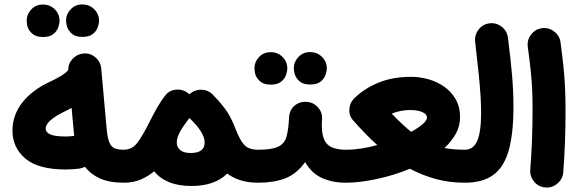

<svg xmlns="http://www.w3.org/2000/svg" viewBox="-20 -770 2596 864"><path d="M36.1 -182.1Q36.1 -251.5 79.8 -307.9Q123.5 -364.3 204.1 -401.9Q230 -413.6 254.2 -428.2Q278.3 -442.9 287.1 -455.6Q286.6 -483.4 306.4 -504.9Q326.2 -526.4 355 -529.3Q385.3 -532.2 408.9 -512.2Q432.6 -492.2 435.5 -461.9L460 -189.9Q463.9 -149.4 471.9 -129.4Q480 -109.4 495.6 -102.8Q511.2 -96.2 536.6 -96.2H537.1Q567.9 -96.2 589.4 -74.5Q610.8 -52.7 610.8 -22Q610.8 8.3 589.4 30.3Q567.9 52.2 537.1 52.2H536.6Q472.7 52.2 430.4 33.2Q388.2 14.2 362.3 -19.5Q350.6 -13.2 337.4 -11.2Q322.3 -9.3 304.7 -8.3Q287.1 -7.3 275.9 -7.3Q151.9 -7.3 94 -56.6Q36.1 -106 36.1 -182.1ZM185.5 -191.4Q185.5 -174.8 206.1 -165.3Q226.6 -155.8 275.9 -155.8Q282.2 -155.8 292.7 -156.5Q303.2 -157.2 314 -158.2Q313 -167.5 312 -177.2L302.2 -284.7Q286.1 -275.4 267.6 -266.6Q230 -248.5 207.8 -229.2Q185.5 -210 185.5 -191.4ZM277.3 -678.2Q277.3 -706.1 298.1 -728Q318.8 -750 350.1 -750Q373 -750 388.9 -740.2Q404.8 -730.5 414.1 -716.3Q425.8 -697.8 425.8 -678.2Q425.8 -663.6 419.4 -646.2Q413.1 -628.9 397 -616.5Q380.9 -604 351.1 -604Q320.8 -604 305.2 -616.7Q289.6 -629.4 283.2 -646Q277.3 -662.1 277.3 -678.2ZM100.1 -677.7Q100.1 -705.6 120.6 -727.5Q141.1 -749.5 172.9 -749.5Q195.8 -749.5 211.7 -739.7Q227.5 -730 236.8 -715.8Q248 -697.8 248 -677.7Q248 -663.1 241.7 -645.8Q235.4 -628.4 219.2 -616Q203.1 -603.5 173.8 -603.5Q143.6 -603.5 127.9 -616.2Q112.3 -628.9 105.5 -645.5Q102.5 -653.8 101.3 -662.1Q100.1 -670.4 100.1 -677.7Z M462.9 -22Q462.9 -52.7 484.9 -74.5Q506.8 -96.2 537.1 -96.2Q575.7 -96.2 600.1 -130.1Q624.5 -164.1 654.8 -225.1Q671.4 -258.3 688.5 -288.1Q705.6 -317.9 723.6 -340.3L725.1 -342.3Q739.7 -360.4 762.5 -365.2Q785.2 -370.1 806.2 -362.3Q818.4 -357.9 828.1 -349.6Q830.6 -347.7 832.5 -345.7Q855 -366.7 885.7 -366.2Q916.5 -365.7 937.5 -344.2Q940.9 -340.8 943.8 -337.4Q963.4 -317.9 979 -297.9Q1001.5 -270.5 1014.4 -246.6Q1027.3 -222.7 1039.6 -190.9Q1059.6 -138.7 1079.8 -117.4Q1100.1 -96.2 1141.6 -96.2H1142.1Q1172.9 -96.2 1194.3 -74.5Q1215.8 -52.7 1215.8 -22Q1215.8 8.3 1194.3 30.3Q1172.9 52.2 1142.1 52.2H1141.6Q1096.2 52.2 1061.8 41Q1027.3 29.8 1002.4 11.2Q945.8 66.9 842.3 66.9Q782.7 66.9 740.5 49.6Q698.2 32.2 673.8 0.5Q647.5 23.4 613.5 37.8Q579.6 52.2 537.1 52.2Q506.8 52.2 484.9 30.3Q462.9 8.3 462.9 -22ZM775.4 -129.4Q775.4 -107.4 791 -94.5Q806.6 -81.5 838.4 -81.5Q900.9 -81.5 900.9 -128.9Q900.9 -173.8 833 -238.3L832.5 -238.8Q829.1 -234.4 825.7 -230Q818.4 -220.7 812.5 -211.9Q801.3 -196.8 792.5 -181.6Q775.4 -151.4 775.4 -129.4Z M1067.4 -22Q1067.4 -52.7 1089.6 -74.5Q1111.8 -96.2 1142.1 -96.2Q1203.6 -96.2 1231.9 -109.9Q1260.3 -123.5 1269.3 -155.3Q1278.3 -187 1280.8 -241.2Q1282.7 -275.9 1305.9 -294.9Q1329.1 -314 1360.4 -311.5Q1391.1 -309.6 1411.4 -286.4Q1431.6 -263.2 1429.2 -232.9Q1423.8 -158.7 1447.3 -127.4Q1470.7 -96.2 1537.6 -96.2H1538.1Q1568.8 -96.2 1590.3 -74.5Q1611.8 -52.7 1611.8 -22Q1611.8 8.3 1590.3 30.3Q1568.8 52.2 1538.1 52.2H1537.6Q1475.6 52.2 1429 31Q1382.3 9.8 1353 -40.5Q1314.5 13.2 1263.2 32.7Q1211.9 52.2 1142.1 52.2Q1111.8 52.2 1089.6 30.3Q1067.4 8.3 1067.4 -22ZM1302.2 -463.9Q1302.2 -491.7 1323 -513.7Q1343.8 -535.6 1375 -535.6Q1397.9 -535.6 1413.8 -525.9Q1429.7 -516.1 1439 -502Q1450.7 -483.4 1450.7 -463.9Q1450.7 -449.2 1444.3 -431.9Q1438 -414.6 1421.9 -402.1Q1405.8 -389.6 1376 -389.6Q1345.7 -389.6 1330.1 -402.3Q1314.5 -415 1308.1 -431.6Q1302.2 -447.8 1302.2 -463.9ZM1125 -463.4Q1125 -491.2 1145.5 -513.2Q1166 -535.2 1197.8 -535.2Q1220.7 -535.2 1236.6 -525.4Q1252.4 -515.6 1261.7 -501.5Q1272.9 -483.4 1272.9 -463.4Q1272.9 -448.7 1266.6 -431.4Q1260.3 -414.1 1244.1 -401.6Q1228 -389.2 1198.7 -389.2Q1168.5 -389.2 1152.8 -401.9Q1137.2 -414.6 1130.4 -431.2Q1127.4 -439.5 1126.2 -447.8Q1125 -456.1 1125 -463.4Z M1463.9 -22Q1463.9 -52.7 1485.8 -74.5Q1507.8 -96.2 1538.1 -96.2Q1571.3 -96.2 1606.9 -101.8Q1642.6 -107.4 1677.7 -117.2Q1649.9 -142.1 1622.8 -170.2Q1595.7 -198.2 1568.8 -228.5Q1548.3 -251.5 1552.7 -283.7Q1554.7 -303.7 1566.9 -318.8Q1572.8 -327.1 1580.6 -333.5Q1622.1 -373 1684.8 -398.7Q1747.6 -424.3 1831.1 -424.3Q1868.7 -424.3 1907.2 -413.6Q1945.8 -402.8 1978.3 -380.4Q2010.7 -357.9 2030.5 -323.5Q2050.3 -289.1 2050.3 -241.7Q2050.3 -202.6 2031.2 -168.2Q2012.2 -133.8 1980 -104Q2020 -96.2 2071.8 -96.2H2072.3Q2103 -96.2 2124.5 -74.5Q2146 -52.7 2146 -22Q2146 8.3 2124.5 30.3Q2103 52.2 2072.3 52.2H2071.8Q2002.9 52.2 1941.7 35.6Q1880.4 19 1824.7 -10.7Q1750.5 20 1672.9 36.1Q1595.2 52.2 1538.1 52.2Q1507.8 52.2 1485.8 30.3Q1463.9 8.3 1463.9 -22ZM1825.2 -274.9Q1783.7 -274.9 1742.7 -258.8Q1791 -208 1830.1 -176.8Q1862.3 -194.3 1881.8 -211.2Q1901.4 -228 1901.4 -240.7Q1901.4 -256.8 1879.6 -265.9Q1857.9 -274.9 1825.2 -274.9Z M1998 -22Q1998 -52.7 2020 -74.5Q2042 -96.2 2072.3 -96.2Q2110.4 -96.2 2127.7 -136.5Q2145 -176.8 2145 -262.2Q2145 -295.4 2142.6 -336.4Q2140.1 -377.4 2134.3 -436.3Q2128.4 -495.1 2118.2 -581.5Q2114.7 -611.8 2133.3 -636.5Q2151.9 -661.1 2182.1 -665Q2212.4 -668.9 2237.1 -650.1Q2261.7 -631.3 2265.6 -601.1Q2278.8 -498.5 2284.7 -426.5Q2290.5 -354.5 2290.5 -289.1Q2290.5 -167 2268.8 -91.8Q2247.1 -16.6 2199 17.8Q2150.9 52.2 2072.3 52.2Q2042 52.2 2020 30.3Q1998 8.3 1998 -22Z M2355 -559.6Q2351.1 -589.8 2369.9 -614.5Q2388.7 -639.2 2418.9 -643.1Q2449.2 -647 2473.9 -628.2Q2498.5 -609.4 2502.4 -579.1Q2511.2 -514.2 2516.1 -464.8Q2521 -415.5 2522.9 -369.4Q2524.9 -323.2 2524.9 -267.6Q2524.9 -196.8 2522.2 -125.7Q2519.5 -54.7 2514.6 5.4Q2512.2 35.6 2488.3 55.9Q2464.4 76.2 2434.1 73.7Q2403.3 71.3 2383.5 47.4Q2363.8 23.4 2366.2 -6.3Q2371.1 -66.9 2373.8 -137Q2376.5 -207 2376.5 -274.9Q2376.5 -325.2 2374.8 -365.2Q2373 -405.3 2368.4 -450.2Q2363.8 -495.1 2355 -559.6Z"/></svg>

Font: Mikhak-DS1-FD ExtraBold
Style: Regular
Weight: 800
Designer: Amin Abedi
Version: Version 3.2